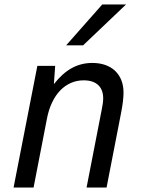

<svg xmlns="http://www.w3.org/2000/svg" viewBox="-20 -843 642 863"><path d="M439.5 -822.8H546.4L353.5 -639.2H277.3ZM147.9 -546.9H228L222.2 -464.8Q260.3 -513.7 302.5 -536.9Q344.7 -560.1 395 -560.1Q427.2 -560.1 453.1 -551Q479 -542 497.3 -524.7Q515.6 -507.3 525.4 -482.7Q535.2 -458 535.2 -426.8Q535.2 -409.7 532.5 -387Q529.8 -364.3 524.9 -338.9L459 0H369.1L435.1 -339.4Q436 -341.8 436.5 -346.2Q443.8 -380.4 443.8 -400.9Q443.8 -439.5 421.4 -460.7Q398.9 -481.9 356 -481.9Q325.2 -481.9 298.6 -470.2Q272 -458.5 250.7 -436.5Q229.5 -414.6 214.1 -382.3Q198.7 -350.1 190.9 -309.1L130.9 0H41Z"/></svg>

Font: Hack
Style: Italic
Weight: 400
Italic angle: -11°
Monospace: yes
Designer: Christopher Simpkins
Foundry: Christopher Simpkins
Version: Version 2.019; ttfautohint (v1.4.1) -l 4 -r 80 -G 350 -x 0 -